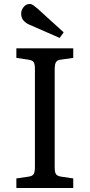

<svg xmlns="http://www.w3.org/2000/svg" viewBox="-20 -942 449 962"><path d="M62 0V-48L124 -57Q143 -60 149 -70Q155 -80 155 -108V-596Q155 -622 148.5 -631Q142 -640 122 -643L62 -652V-700H347V-652L284 -643Q266 -641 260 -630Q254 -619 254 -592V-104Q254 -79 260.5 -69.5Q267 -60 286 -57L347 -48V0ZM279 -752 128 -818Q109 -826 97.5 -839.5Q86 -853 86 -874Q86 -891 98 -906.5Q110 -922 129 -922Q138 -922 146.5 -916Q155 -910 168 -899L299 -780Z"/></svg>

Font: Text Regular
Style: Regular
Weight: 400
Designer: Latin by Veronika Burian and Jose Scaglione. Greek by Irene Vlachou. Cyrillic by Vera Evstafieva.
Foundry: TypeTogether
Version: Version 3.002